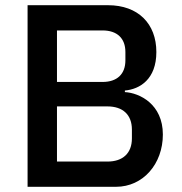

<svg xmlns="http://www.w3.org/2000/svg" viewBox="-20 -718 699 738"><path d="M86 0H426C530 0 606 -88 606 -201C606 -318 516 -361 460 -364V-370C517 -375 581 -413 581 -518C581 -627 511 -698 395 -698H86ZM199 -309H393C452 -309 487 -277 487 -220V-186C487 -129 452 -97 393 -97H199ZM199 -601H374C430 -601 462 -571 462 -518V-486C462 -433 430 -403 374 -403H199Z"/></svg>

Font: IBMKR Medm
Style: Regular
Weight: 500
Designer: Mike Abbink; Paul van der Laan; Pieter van Rosmalen; Wujin Sim; Chorong Kim; Dohee Lee;
Foundry: Sandoll Inc.
Version: Version 1.002